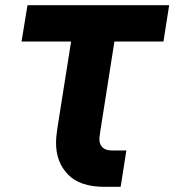

<svg xmlns="http://www.w3.org/2000/svg" viewBox="-20 -720 672 740"><path d="M382 0Q288 0 242 -47.5Q196 -95 196 -169Q196 -183 197.5 -197Q199 -211 201 -225L254 -560H63L86 -700H632L610 -560H421L367 -217Q366 -207 364.5 -198.5Q363 -190 363 -184Q363 -164 375 -152Q387 -140 412 -140H467L445 0Z"/></svg>

Font: MuseoModerno Thin
Style: Bold Italic
Weight: 700
Italic angle: -9°
Version: Version 1.003